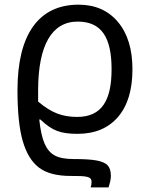

<svg xmlns="http://www.w3.org/2000/svg" viewBox="-20 -566 645 826"><path d="M446.8 240.2C453.6 220.2 457 204.1 457 190.9C457 169.9 452.1 154.8 442.9 145C423.3 125.5 383.3 118.2 295.9 118.2C260.3 118.2 233.4 112.8 214.8 102.5C177.7 81.5 158.7 38.6 148.9 -51.8H153.8C179.7 -26.9 204.1 -10.7 226.6 -2.4C249 5.9 277.8 9.8 313 9.8C388.2 9.8 446.3 -14.6 487.8 -63C529.3 -111.3 549.8 -179.7 549.8 -268.1C549.8 -354.5 528.8 -422.4 487.3 -471.7C445.8 -521 389.2 -545.9 317.9 -545.9C146.5 -545.9 55.2 -418 55.2 -178.2C55.2 -85.4 62.5 -12.7 77.6 40C92.8 92.8 116.2 131.3 147.9 155.3C179.7 179.2 225.1 190.9 283.2 190.9C352.1 190.9 374 192.4 374 216.8C374 225.1 372.6 232.9 370.1 240.2ZM144 -179.2C144.5 -370.1 202.1 -473.1 314 -473.1C417 -473.1 460 -404.8 460 -268.1C460 -132.8 417 -63 312 -63C279.8 -63 251 -67.9 226.1 -77.6C201.2 -86.9 173.8 -104 144 -128.9Z"/></svg>

Font: Noto Reveo Sans
Style: Regular
Weight: 400
Designer: Monotype Design team
Foundry: Monotype Imaging Inc.
Version: Version 1.04